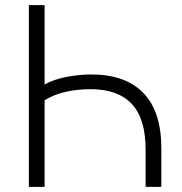

<svg xmlns="http://www.w3.org/2000/svg" viewBox="-20 -725 706 745"><path d="M92 0V-705H153V-397Q186 -416 235.5 -426Q285 -436 335 -436Q467 -436 536.5 -364Q606 -292 606 -150V0H545V-144Q545 -265 491 -322Q437 -379 332 -379Q284 -379 238.5 -369.5Q193 -360 153 -336V0Z"/></svg>

Font: Nunito Sans Light
Style: Regular
Weight: 300
Designer: Vernon Adams
Foundry: Vernon Adams
Version: Version 3.101; ttfautohint (v1.8.4.7-5d5b);gftools[0.9.27]